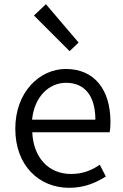

<svg xmlns="http://www.w3.org/2000/svg" viewBox="-20 -883 589 916"><path d="M310 13C384 13 439 -12 485 -41L456 -97C415 -69 373 -53 319 -53C211 -53 139 -132 134 -252H503C506 -266 507 -283 507 -301C507 -457 429 -554 294 -554C170 -554 53 -445 53 -269C53 -92 167 13 310 13ZM133 -312C144 -423 215 -488 295 -488C383 -488 435 -427 435 -312ZM312 -639 355 -680 199 -863 142 -809Z"/></svg>

Font: Noto Sans HK DemiLight
Style: Regular
Weight: 350
Designer: Ryoko NISHIZUKA 西塚涼子 (kana, bopomofo & ideographs); Paul D. Hunt (Latin, Greek & Cyrillic); Sandoll Communications 산돌커뮤니
Foundry: Adobe
Version: Version 2.004;hotconv 1.0.118;makeotfexe 2.5.65603